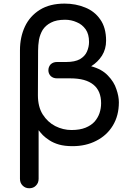

<svg xmlns="http://www.w3.org/2000/svg" viewBox="-20 -801 736 1056"><path d="M140.6 234.4Q119.1 234.4 104.5 219.7Q89.8 205.1 89.8 182.6Q89.8 -52.7 89.8 -524.4Q89.8 -596.7 117.2 -655.3Q144.5 -712.9 199.2 -747.1Q253.9 -781.2 335 -781.2Q396.5 -781.2 448.2 -759.8Q500 -739.3 531.2 -694.3Q563.5 -649.4 563.5 -577.1Q563.5 -531.2 541 -495.1Q518.6 -460 481.4 -436.5Q540 -420.9 573.2 -385.7Q607.4 -350.6 620.1 -310.5Q633.8 -271.5 633.8 -238.3Q633.8 -165 600.6 -110.4Q567.4 -55.7 508.8 -26.4Q452.1 2.9 378.9 2.9Q335.9 2.9 304.7 -5.9Q274.4 -14.6 252 -29.3Q230.5 -43 215.8 -57.6Q201.2 -73.2 192.4 -85Q192.4 3.9 192.4 182.6Q192.4 205.1 177.7 219.7Q164.1 234.4 140.6 234.4ZM373 -85.9Q418.9 -85.9 450.2 -98.6Q481.4 -111.3 500 -131.8Q518.6 -153.3 527.3 -178.7Q536.1 -205.1 536.1 -233.4Q536.1 -266.6 525.4 -293Q514.6 -318.4 494.1 -335Q472.7 -352.5 441.4 -361.3Q409.2 -370.1 365.2 -370.1Q340.8 -370.1 293 -370.1Q272.5 -370.1 258.8 -382.8Q246.1 -396.5 246.1 -414.1Q246.1 -433.6 258.8 -447.3Q272.5 -460 293 -460Q309.6 -460 343.8 -460Q391.6 -460 419.9 -475.6Q447.3 -492.2 458 -516.6Q469.7 -543 469.7 -570.3Q469.7 -613.3 451.2 -639.6Q431.6 -667 402.3 -678.7Q372.1 -692.4 337.9 -692.4Q290 -692.4 260.7 -676.8Q231.4 -662.1 214.8 -636.7Q200.2 -612.3 194.3 -582Q189.5 -551.8 189.5 -522.5Q188.5 -440.4 188.5 -277.3Q188.5 -213.9 214.8 -171.9Q242.2 -128.9 284.2 -107.4Q327.1 -85.9 373 -85.9Z"/></svg>

Font: Abed
Style: Bold
Weight: 700
Designer: Johan Aakerlund
Version: Version 3.105